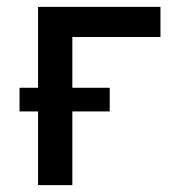

<svg xmlns="http://www.w3.org/2000/svg" viewBox="-20 -540 540 560"><path d="M91 0V-215H37V-284H91V-520H448V-432H191V-284H300V-215H191V0Z"/></svg>

Font: Iosevka SS04 Semibold
Style: Regular
Weight: 600
Monospace: yes
Designer: Belleve Invis
Foundry: Belleve Invis
Version: Version 19.0.0; ttfautohint (v1.8.4)